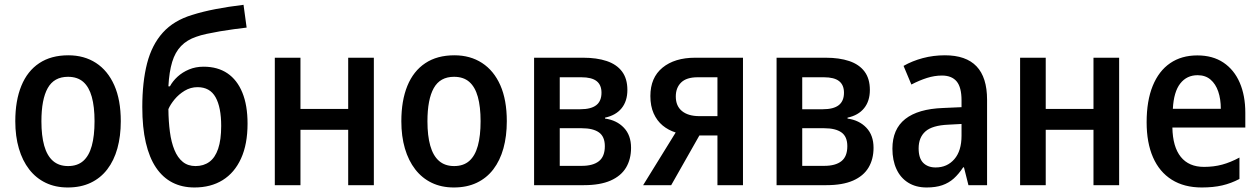

<svg xmlns="http://www.w3.org/2000/svg" viewBox="-20 -786 5348 815"><path d="M492.7 -271.5Q492.7 -208 478.3 -156.2Q463.9 -104.5 435.5 -67.4Q407.2 -30.3 365.2 -10.3Q323.2 9.8 267.6 9.8Q215.3 9.8 174.1 -10Q132.8 -29.8 104 -66.9Q75.2 -104 60.1 -155.8Q44.9 -207.5 44.9 -271.5Q44.9 -358.9 70.6 -421.6Q96.2 -484.4 146.5 -517.8Q196.8 -551.3 270 -551.3Q337.4 -551.3 387.5 -518.8Q437.5 -486.3 465.1 -424.1Q492.7 -361.8 492.7 -271.5ZM155.8 -271Q155.8 -210 167.7 -167.5Q179.7 -125 204.8 -103Q230 -81.1 269 -81.1Q308.6 -81.1 333.3 -102.8Q357.9 -124.5 369.6 -167Q381.3 -209.5 381.3 -271.5Q381.3 -333 369.6 -375Q357.9 -417 333.3 -438.5Q308.6 -460 268.6 -460Q209.5 -460 182.6 -412.1Q155.8 -364.3 155.8 -271Z M584 -331.5Q584 -437.5 604.2 -516.6Q624.5 -595.7 671.1 -647.5Q717.8 -699.2 795.9 -722.7Q840.3 -736.8 894.8 -747.3Q949.2 -757.8 1013.7 -765.6L1026.9 -668.9Q1002.4 -666 973.1 -662.1Q943.8 -658.2 913.8 -653.1Q883.8 -647.9 857.7 -642.3Q831.5 -636.7 813 -629.9Q773.9 -616.7 748.8 -590.8Q723.6 -564.9 710.9 -523.2Q698.2 -481.4 694.8 -419.4H701.2Q712.9 -441.4 733.6 -460.4Q754.4 -479.5 782.5 -491.2Q810.5 -502.9 844.2 -502.9Q903.8 -502.9 945.3 -474.9Q986.8 -446.8 1008.8 -392.8Q1030.8 -338.9 1030.8 -261.2Q1030.8 -173.8 1003.2 -113.3Q975.6 -52.7 925.3 -21.5Q875 9.8 805.2 9.8Q752.9 9.8 711.9 -11.2Q670.9 -32.2 642.3 -74.5Q613.8 -116.7 598.9 -180.9Q584 -245.1 584 -331.5ZM810.1 -81.1Q844.2 -81.1 868.7 -98.9Q893.1 -116.7 906 -154.5Q918.9 -192.4 918.9 -251.5Q918.9 -330.6 895 -373.3Q871.1 -416 818.4 -416Q789.1 -416 763.9 -400.9Q738.8 -385.7 720.9 -364Q703.1 -342.3 694.8 -322.8Q695.3 -270.5 701.2 -226.3Q707 -182.1 720.5 -149.4Q733.9 -116.7 755.9 -98.9Q777.8 -81.1 810.1 -81.1Z M1255.4 -541V-323.7H1458V-541H1566.9V0H1458V-234.9H1255.4V0H1146.5V-541Z M2131.3 -271.5Q2131.3 -208 2116.9 -156.2Q2102.5 -104.5 2074.2 -67.4Q2045.9 -30.3 2003.9 -10.3Q1961.9 9.8 1906.2 9.8Q1854 9.8 1812.7 -10Q1771.5 -29.8 1742.7 -66.9Q1713.9 -104 1698.7 -155.8Q1683.6 -207.5 1683.6 -271.5Q1683.6 -358.9 1709.2 -421.6Q1734.9 -484.4 1785.2 -517.8Q1835.4 -551.3 1908.7 -551.3Q1976.1 -551.3 2026.1 -518.8Q2076.2 -486.3 2103.8 -424.1Q2131.3 -361.8 2131.3 -271.5ZM1794.4 -271Q1794.4 -210 1806.4 -167.5Q1818.4 -125 1843.5 -103Q1868.7 -81.1 1907.7 -81.1Q1947.3 -81.1 1971.9 -102.8Q1996.6 -124.5 2008.3 -167Q2020 -209.5 2020 -271.5Q2020 -333 2008.3 -375Q1996.6 -417 1971.9 -438.5Q1947.3 -460 1907.2 -460Q1848.1 -460 1821.3 -412.1Q1794.4 -364.3 1794.4 -271Z M2643.1 -404.3Q2643.1 -356.9 2618.7 -326.7Q2594.2 -296.4 2548.3 -286.6V-282.7Q2597.7 -275.9 2628.2 -243.9Q2658.7 -211.9 2658.7 -158.7Q2658.7 -110.4 2637.5 -74.7Q2616.2 -39.1 2571.8 -19.5Q2527.3 0 2458.5 0H2247.1V-541H2455.6Q2513.2 -541 2555.4 -526.9Q2597.7 -512.7 2620.4 -482.4Q2643.1 -452.1 2643.1 -404.3ZM2547.4 -165.5Q2547.4 -206.1 2522.5 -223.9Q2497.6 -241.7 2449.2 -241.7H2356V-82H2449.7Q2497.1 -82 2522.2 -101.8Q2547.4 -121.6 2547.4 -165.5ZM2533.2 -392.6Q2533.2 -425.3 2512.5 -441.7Q2491.7 -458 2448.2 -458H2356V-322.3H2443.4Q2488.8 -322.3 2511 -339.6Q2533.2 -356.9 2533.2 -392.6Z M2829.1 0H2710L2848.1 -223.6Q2816.9 -233.4 2792.7 -253.4Q2768.6 -273.4 2754.6 -304.7Q2740.7 -335.9 2740.7 -378.4Q2740.7 -456.5 2792.2 -498.8Q2843.8 -541 2930.7 -541H3133.8V0H3025.4V-210.9H2948.7ZM2848.6 -376.5Q2848.6 -335.9 2875 -314.5Q2901.4 -293 2949.2 -293H3025.4V-458H2941.4Q2894 -458 2871.3 -435.8Q2848.6 -413.6 2848.6 -376.5Z M3672.4 -404.3Q3672.4 -356.9 3647.9 -326.7Q3623.5 -296.4 3577.6 -286.6V-282.7Q3627 -275.9 3657.5 -243.9Q3688 -211.9 3688 -158.7Q3688 -110.4 3666.7 -74.7Q3645.5 -39.1 3601.1 -19.5Q3556.6 0 3487.8 0H3276.4V-541H3484.9Q3542.5 -541 3584.7 -526.9Q3627 -512.7 3649.7 -482.4Q3672.4 -452.1 3672.4 -404.3ZM3576.7 -165.5Q3576.7 -206.1 3551.8 -223.9Q3526.9 -241.7 3478.5 -241.7H3385.3V-82H3479Q3526.4 -82 3551.5 -101.8Q3576.7 -121.6 3576.7 -165.5ZM3562.5 -392.6Q3562.5 -425.3 3541.7 -441.7Q3521 -458 3477.5 -458H3385.3V-322.3H3472.7Q3518.1 -322.3 3540.3 -339.6Q3562.5 -356.9 3562.5 -392.6Z M3990.7 -551.3Q4080.6 -551.3 4125.2 -504.4Q4169.9 -457.5 4169.9 -362.8V0H4090.8L4071.8 -75.7H4068.4Q4049.8 -47.4 4028.6 -28.3Q4007.3 -9.3 3979.7 0.2Q3952.1 9.8 3913.6 9.8Q3867.7 9.8 3835 -10.7Q3802.2 -31.2 3785.2 -68.4Q3768.1 -105.5 3768.1 -154.8Q3768.1 -237.8 3822.5 -280.8Q3877 -323.7 3982.9 -327.6L4061.5 -331.1V-359.9Q4061.5 -415.5 4040.8 -440.4Q4020 -465.3 3978.5 -465.3Q3946.8 -465.3 3914.6 -455.1Q3882.3 -444.8 3848.6 -427.2L3815.4 -506.3Q3852.1 -527.3 3897 -539.3Q3941.9 -551.3 3990.7 -551.3ZM4061.5 -259.8 4005.4 -256.8Q3937.5 -253.9 3908.4 -228.3Q3879.4 -202.6 3879.4 -156.2Q3879.4 -114.3 3898.9 -94.7Q3918.5 -75.2 3951.7 -75.2Q4000.5 -75.2 4031 -110.4Q4061.5 -145.5 4061.5 -210Z M4418.9 -541V-323.7H4621.6V-541H4730.5V0H4621.6V-234.9H4418.9V0H4310.1V-541Z M5062.5 -550.8Q5127.9 -550.8 5173.3 -520.3Q5218.8 -489.7 5242.4 -435.1Q5266.1 -380.4 5266.1 -307.1V-244.6H4956.5Q4958 -162.6 4992.2 -120.1Q5026.4 -77.6 5090.8 -77.6Q5132.3 -77.6 5167.7 -87.2Q5203.1 -96.7 5241.2 -117.2V-26.4Q5206.1 -7.8 5168.2 1Q5130.4 9.8 5081.5 9.8Q5006.3 9.8 4953.9 -23.2Q4901.4 -56.2 4874.3 -118.2Q4847.2 -180.2 4847.2 -267.1Q4847.2 -357.9 4873 -421.4Q4898.9 -484.9 4947 -517.8Q4995.1 -550.8 5062.5 -550.8ZM5063.5 -466.8Q5017.6 -466.8 4990 -431.6Q4962.4 -396.5 4958.5 -324.2H5162.1Q5162.1 -365.7 5151.1 -397.7Q5140.1 -429.7 5118.4 -448.2Q5096.7 -466.8 5063.5 -466.8Z"/></svg>

Font: Open Sans SemiCondensed SemiBold
Style: Regular
Weight: 600
Width: 4
Designer: Monotype Design Team
Foundry: Monotype Imaging Inc.
Version: Version 3.000